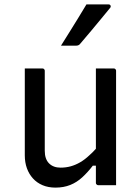

<svg xmlns="http://www.w3.org/2000/svg" viewBox="-20 -844 640 875"><path d="M173 -532Q177 -532 179 -530.5Q181 -529 182.5 -527Q184 -525 184 -521V-157Q184 -119 203.5 -99.5Q223 -80 256 -80Q280 -80 302 -86Q324 -92 345.5 -104.5Q367 -117 388 -137Q403 -150 417 -166V-532H498Q502 -532 504 -530.5Q506 -529 507.5 -527Q509 -525 509 -521V0H428Q425 0 422.5 -1.5Q420 -3 418.5 -5Q417 -7 417 -11V-89H403Q380 -59 355 -36Q330 -13 300 -1Q270 11 233 11Q200 11 174 0Q148 -11 130 -31Q112 -51 102.5 -77.5Q93 -104 93 -136V-532ZM374 -824H474Q482 -824 484 -818Q486 -812 481 -807Q457 -778 436.5 -753Q416 -728 395 -703Q374 -678 345 -644Q343 -641 338.5 -638.5Q334 -636 328 -636H258Q277 -666 296.5 -697.5Q316 -729 335.5 -760.5Q355 -792 374 -824Z"/></svg>

Font: Code D OnePiece
Style: Regular
Weight: 400
Version: Version 1.085; ttfautohint (v1.8.4.7-5d5b);Nerd Fonts 3.0.2